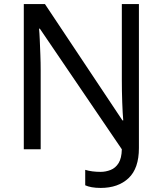

<svg xmlns="http://www.w3.org/2000/svg" viewBox="-20 -734 800 944"><path d="M475 190Q450 190 431 186.5Q412 183 399 177V101Q415 106 434 108.5Q453 111 475 111Q500 111 524 101.5Q548 92 563 68Q578 44 579 0L176 -593H172Q174 -574 175.5 -539Q177 -504 178.5 -464Q180 -424 180 -387V0H97V-714H201L582 -142H586Q583 -174 581 -230Q579 -286 579 -342V-714H663V-6Q663 94 612 142Q561 190 475 190Z"/></svg>

Font: Noto Sans
Style: Regular
Weight: 400
Designer: Monotype Design Team
Foundry: Monotype Imaging Inc.
Version: Version 1.902